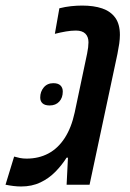

<svg xmlns="http://www.w3.org/2000/svg" viewBox="-49 -660 465 686"><path d="M26.4 6.3Q13.2 6.3 -0.7 4.6Q-14.6 2.9 -29.3 0L1.5 -100.6Q11.2 -97.7 22.2 -95.5Q33.2 -93.3 45.9 -93.3Q89.4 -93.3 123.8 -111.6Q158.2 -129.9 182.1 -166.7Q206.1 -203.6 217.8 -257.8L262.2 -468.3Q264.6 -480.5 265.9 -490.7Q267.1 -501 267.1 -508.8Q267.1 -528.8 255.9 -539.8Q244.6 -550.8 222.2 -550.8Q205.6 -550.8 186.8 -547.6Q168 -544.4 147 -539.1L163.1 -630.4Q184.1 -635.7 204.8 -637.9Q225.6 -640.1 244.6 -640.1Q286.1 -640.1 316.2 -629.9Q346.2 -619.6 362.8 -596.7Q379.4 -573.7 379.4 -535.2Q379.4 -521 377 -503.9Q374.5 -486.8 370.6 -467.3L271 0H189L193.8 -96.7H189Q171.9 -69.8 148.7 -46.1Q125.5 -22.5 95.2 -8.1Q64.9 6.3 26.4 6.3ZM128.4 -283.2Q111.3 -283.2 103 -290.8Q94.7 -298.3 94.7 -311.5Q94.7 -332.5 107.4 -347.7Q120.1 -362.8 141.6 -362.8Q158.7 -362.8 167 -354.7Q175.3 -346.7 175.3 -333Q175.3 -310.5 162.6 -296.9Q149.9 -283.2 128.4 -283.2Z"/></svg>

Font: Open Sans SemiCondensed SemiBold
Style: Italic
Weight: 600
Width: 4
Italic angle: -12°
Designer: Monotype Design Team
Foundry: Monotype Imaging Inc.
Version: Version 3.000